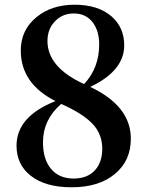

<svg xmlns="http://www.w3.org/2000/svg" viewBox="-20 -777 624 813"><path d="M381 -55Q413 -89 413 -147Q413 -205 377 -247Q336 -294 239 -337Q162 -270 162 -175Q162 -101 197 -61Q231 -21 292 -21Q349 -21 381 -55ZM215 -689Q181 -656 181 -603Q181 -492 336 -421Q400 -489 400 -589Q400 -647 372 -683Q343 -720 293 -720Q246 -720 215 -689ZM534 -190Q534 -96 467 -41Q400 16 283 16Q172 16 110 -33Q50 -80 50 -160Q50 -284 215 -349Q68 -423 68 -563Q68 -650 134 -704Q198 -757 296 -757Q396 -757 453 -707Q506 -660 506 -585Q506 -477 362 -409Q534 -328 534 -190Z"/></svg>

Font: Source Han Serif SC
Style: Bold
Weight: 700
Designer: Ryoko NISHIZUKA  (kana & ideographs); Frank Grießhammer (Latin, Greek & Cyrillic); Wenlong ZHANG  (bopomofo); Sandoll Co
Foundry: Adobe Systems Incorporated
Version: Version 1.001 October 20, 2017